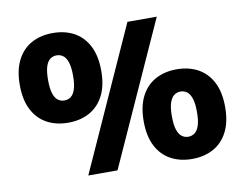

<svg xmlns="http://www.w3.org/2000/svg" viewBox="-81 -862 1254 983"><g transform="rotate(-10 546.0 -370.5)"><path d="M303 0 637 -740H789.5L455 0ZM250 -284Q187 -284 139.2 -310Q91.5 -336 64.8 -387.8Q38 -439.5 38 -517Q38 -594 64.8 -646Q91.5 -698 139.2 -724Q187 -750 250 -750Q313 -750 360.5 -724Q408 -698 434.8 -646Q461.5 -594 461.5 -517Q461.5 -439.5 434.8 -387.8Q408 -336 360.2 -310Q312.5 -284 250 -284ZM249.5 -399.5Q268.5 -399.5 283.2 -410.2Q298 -421 306.5 -446.8Q315 -472.5 315 -516.5Q315 -561 306.5 -586.8Q298 -612.5 283.2 -623.2Q268.5 -634 249.5 -634Q231 -634 216.2 -623.2Q201.5 -612.5 193.2 -586.8Q185 -561 185 -517Q185 -472.5 193.2 -447Q201.5 -421.5 216.2 -410.5Q231 -399.5 249.5 -399.5ZM842 9Q779.5 9 731.8 -17Q684 -43 657.2 -94.8Q630.5 -146.5 630.5 -224Q630.5 -301.5 657.2 -353.2Q684 -405 731.8 -431Q779.5 -457 842 -457Q905 -457 952.8 -431Q1000.5 -405 1027.2 -353.2Q1054 -301.5 1054 -224Q1054 -146.5 1027.2 -94.8Q1000.5 -43 952.8 -17Q905 9 842 9ZM842 -106.5Q861 -106.5 875.8 -117.5Q890.5 -128.5 899 -154Q907.5 -179.5 907.5 -224Q907.5 -268.5 899 -294Q890.5 -319.5 875.8 -330.5Q861 -341.5 842 -341.5Q823.5 -341.5 808.8 -330.5Q794 -319.5 785.5 -294Q777 -268.5 777 -224Q777 -180 785.5 -154.2Q794 -128.5 808.8 -117.5Q823.5 -106.5 842 -106.5Z"/></g></svg>

Font: Encode Sans SC ExtraBold
Style: Regular
Weight: 800
Version: Version 3.002